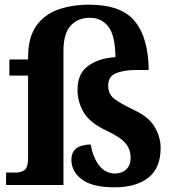

<svg xmlns="http://www.w3.org/2000/svg" viewBox="-20 -790 746 820"><path d="M469 10Q375 10 330 -23.5Q285 -57 285 -107Q285 -135 298 -149Q311 -163 330.5 -168Q350 -173 367 -173Q378 -115 404.5 -82Q431 -49 471 -49Q500 -49 519 -66.5Q538 -84 538 -116Q538 -151 517 -177Q496 -203 437 -231Q364 -265 337.5 -310Q311 -355 311 -407Q311 -476 357 -509Q403 -542 473 -546Q472 -638 443 -676Q414 -714 363 -714Q312 -714 281.5 -680Q251 -646 251 -573V0H6V-53H49Q70 -53 85 -64Q100 -75 100 -118V-467H20V-536H100V-546Q100 -630 134.5 -679Q169 -728 228 -749Q287 -770 360 -770Q499 -770 556.5 -698.5Q614 -627 615 -491H559Q510 -491 476 -477.5Q442 -464 442 -424Q442 -389 467 -369Q492 -349 553 -320Q615 -291 640.5 -248Q666 -205 666 -158Q666 -73 614 -31.5Q562 10 469 10Z"/></svg>

Font: Noto Serif Toto
Style: Bold
Weight: 700
Designer: Monotype Design Team
Foundry: Monotype Imaging Inc.
Version: Version 2.001; ttfautohint (v1.8.4.7-5d5b)